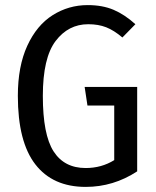

<svg xmlns="http://www.w3.org/2000/svg" viewBox="-20 -721 613 753"><path d="M511 -626 460 -574Q427 -602 396.5 -614Q366 -626 326 -626Q248 -626 198 -560Q148 -494 148 -345Q148 -193 190 -127.5Q232 -62 316 -62Q378 -62 428 -93V-307H323L312 -380H518V-49Q425 12 316 12Q187 12 118.5 -76.5Q50 -165 50 -345Q50 -461 87 -541.5Q124 -622 186.5 -661.5Q249 -701 324 -701Q382 -701 425.5 -682.5Q469 -664 511 -626Z"/></svg>

Font: Fira Sans Condensed
Style: Regular
Weight: 400
Width: 3
Designer: bBox Type GmbH & Carrois Corporate GbR & Edenspiekermann AG
Foundry: bBox Type GmbH & Carrois Corporate GbR & Edenspiekermann AG
Version: Version 4.301